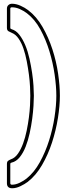

<svg xmlns="http://www.w3.org/2000/svg" viewBox="-20 -878 380 1026"><path d="M161 -366Q161 -345 159 -312.5Q157 -280 152 -242.5Q147 -205 138.5 -166Q130 -127 117 -94Q104 -61 85.5 -38Q67 -15 42 -9Q35 -8 35 -1V101Q35 109 44 109Q64 109 85.5 98.5Q107 88 122 76Q163 43 193 -11.5Q223 -66 242.5 -128Q262 -190 271.5 -253Q281 -316 281 -366Q281 -416 272 -479Q263 -542 244 -604.5Q225 -667 195.5 -721Q166 -775 124 -807Q107 -820 86 -829.5Q65 -839 44 -839Q35 -839 35 -832V-729Q35 -724 42 -722Q66 -715 84 -691.5Q102 -668 115.5 -635.5Q129 -603 137.5 -564.5Q146 -526 151.5 -489Q157 -452 159 -419.5Q161 -387 161 -366ZM142 -366Q142 -384 140.5 -414.5Q139 -445 134.5 -479.5Q130 -514 123 -550.5Q116 -587 105.5 -618Q95 -649 79.5 -671.5Q64 -694 44 -702Q34 -706 25.5 -711Q17 -716 17 -729V-832Q17 -844 25 -851Q33 -858 44 -858Q66 -858 89.5 -847.5Q113 -837 130 -824Q175 -790 207 -734.5Q239 -679 260 -614.5Q281 -550 290.5 -484.5Q300 -419 300 -366Q300 -313 289.5 -247Q279 -181 258 -116.5Q237 -52 204.5 4Q172 60 128 94Q112 106 89 117Q66 128 45 128Q17 128 17 101V-1Q17 -14 23 -18.5Q29 -23 39 -27Q60 -34 76 -57Q92 -80 103.5 -111.5Q115 -143 122.5 -179.5Q130 -216 134.5 -251Q139 -286 140.5 -316.5Q142 -347 142 -366Z"/></svg>

Font: RonaldsonGothicLicht
Style: Regular
Weight: 400
Designer: Mr. Robertson for MacKellar, Smiths & Jordan Co. Philadelphia
Foundry: CAT-Fonts Peter Wiegel
Version: 1.000